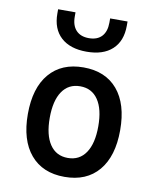

<svg xmlns="http://www.w3.org/2000/svg" viewBox="-87 -851 761 928"><g transform="rotate(10 293.0 -387.0)"><path d="M293 9.8Q185.5 9.8 126 -60.5Q66.4 -130.9 66.4 -258.8Q66.4 -387.2 126 -457.3Q185.5 -527.3 293 -527.3Q400.9 -527.3 460.2 -457.3Q519.5 -387.2 519.5 -258.8Q519.5 -130.9 460.2 -60.5Q400.9 9.8 293 9.8ZM293 -83Q350.1 -83 381.1 -128.9Q412.1 -174.8 412.1 -258.8Q412.1 -343.3 381.1 -388.9Q350.1 -434.6 293 -434.6Q235.8 -434.6 204.8 -388.9Q173.8 -343.3 173.8 -258.8Q173.8 -174.8 204.8 -128.9Q235.8 -83 293 -83ZM293 -604.5Q211.9 -604.5 167.2 -645.5Q122.6 -686.5 122.6 -761.7V-782.7H208V-761.7Q208 -718.3 230 -694.6Q252 -670.9 293 -670.9Q334 -670.9 356 -694.6Q377.9 -718.3 377.9 -761.7V-782.7H463.4V-761.7Q463.4 -686.5 418.9 -645.5Q374.5 -604.5 293 -604.5Z"/></g></svg>

Font: Cascadia Code
Style: Regular
Weight: 400
Monospace: yes
Designer: Aaron Bell
Foundry: Saja Typeworks
Version: Version 2106.017